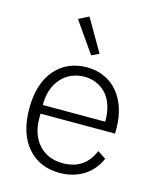

<svg xmlns="http://www.w3.org/2000/svg" viewBox="-116 -849 775 943"><g transform="rotate(15 271.5 -378.0)"><path d="M276 12C208 12 152 -13 113 -59C73 -105 52 -172 52 -256C52 -340 73 -407 113 -453C152 -499 207 -524 275 -524C340 -524 395 -498 432 -454C469 -410 491 -347 491 -272V-245H112V-220C112 -167 128 -121 157 -89C185 -57 227 -38 279 -38C354 -38 405 -72 434 -141L476 -113C444 -37 373 12 276 12ZM275 -476C226 -476 185 -457 157 -425C128 -393 112 -347 112 -294V-289H429V-297C429 -350 414 -396 387 -427C359 -458 320 -476 275 -476ZM169 -742 221 -768 316 -604 278 -586Z"/></g></svg>

Font: Plexus Sans Light
Style: Regular
Weight: 300
Version: Version 2.001;PS 002.001;hotconv 1.0.70;makeotf.lib2.5.58329